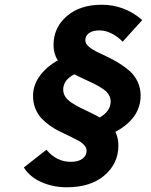

<svg xmlns="http://www.w3.org/2000/svg" viewBox="-20 -710 640 814"><path d="M263.2 84Q205.6 84 156.2 62.5Q106.9 41 81.1 0L176.8 -75.2Q219.7 -23.9 279.8 -23.9Q312 -23.9 329.6 -37.1Q347.2 -50.3 347.2 -70.8Q347.2 -83 337.4 -94.2Q327.6 -105.5 311.8 -114Q295.9 -122.6 275.4 -132.6Q254.9 -142.6 233.6 -152.6Q212.4 -162.6 191.9 -177.2Q171.4 -191.9 155.5 -208.7Q139.6 -225.6 129.9 -250Q120.1 -274.4 120.1 -303.2Q120.1 -349.1 148.7 -388.2Q177.2 -427.2 225.1 -454.1Q207 -481.4 207 -519Q207 -593.3 263.2 -641.6Q319.3 -689.9 411.1 -689.9Q508.3 -689.9 583 -625L500 -533.2Q479.5 -554.7 453.6 -567.9Q427.7 -581.1 401.9 -581.1Q372.6 -581.1 357.2 -569.6Q341.8 -558.1 341.8 -539.1Q341.8 -525.9 354.7 -513.9Q367.7 -502 388.4 -491.5Q409.2 -481 434.1 -469.5Q459 -458 483.9 -442.6Q508.8 -427.2 529.5 -409.2Q550.3 -391.1 563.2 -364Q576.2 -336.9 576.2 -305.2Q576.2 -208.5 469.2 -150.9Q481.9 -124.5 481.9 -92.8Q481.9 -17.1 423.1 33.4Q364.3 84 263.2 84ZM402.8 -211.9Q449.2 -239.3 449.2 -279.8Q449.2 -295.9 440.4 -309.6Q431.6 -323.2 414.1 -334.7Q396.5 -346.2 379.6 -354.5Q362.8 -362.8 336.7 -374.8Q310.5 -386.7 294.9 -395Q248 -370.6 248 -330.1Q248 -313.5 257.1 -299.8Q266.1 -286.1 283.4 -274.7Q300.8 -263.2 318.4 -254.4Q335.9 -245.6 361.3 -233.6Q386.7 -221.7 402.8 -211.9Z"/></svg>

Font: Office Code Pro D Bold Italic
Style: Regular
Weight: 700
Italic angle: -9°
Designer: Nathan Rutzky & Paul D. Hunt
Foundry: Adobe Systems Incorporated
Version: Version 1.004;PS 001.004;hotconv 1.0.70;makeotf.lib2.5.58329